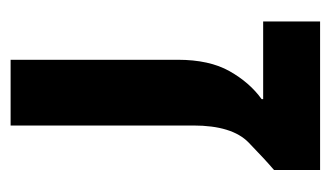

<svg xmlns="http://www.w3.org/2000/svg" viewBox="-154 -484 638 371"><g transform="rotate(90 165.5 -299.0)"><path d="M96 0H223V-353Q223 -428 256 -460Q289 -492 309 -509V-598H22V-488H172V-485Q140 -462 118 -423Q96 -384 96 -323Z"/></g></svg>

Font: Noto Sans Hebrew Semi
Style: Regular
Weight: 600
Designer: Monotype Design Team
Foundry: Monotype Imaging Inc.
Version: Version 1.902